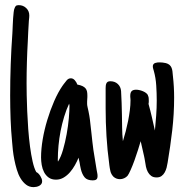

<svg xmlns="http://www.w3.org/2000/svg" viewBox="-20 -708 735 765"><path d="M147.9 14.2Q147.9 21 144.5 25.4Q141.1 29.8 136 32.5Q130.9 35.2 124.8 36.4Q118.7 37.6 113.8 37.6Q96.7 37.6 84 27.8Q71.3 18.1 62 2.7Q52.7 -12.7 46.9 -32.5Q41 -52.2 37.1 -72Q33.2 -91.8 31.2 -110.1Q29.3 -128.4 28.3 -141.6Q23.9 -187 22.2 -233.9Q20.5 -280.8 20.5 -326.7Q20.5 -452.1 29.3 -575.2Q29.3 -577.1 29.5 -579.6Q29.8 -582 29.8 -584.5Q30.3 -594.7 30.8 -608.2Q31.2 -621.6 32.2 -634.8Q33.2 -647.9 34.4 -658.9Q35.6 -669.9 37.6 -674.3V-673.8Q39.6 -680.7 43 -684.1Q46.4 -687.5 54.7 -687.5Q72.3 -687.5 84.5 -675.8Q96.7 -664.1 96.7 -646.5Q96.7 -642.6 96.4 -638.9Q96.2 -635.3 95.7 -631.8Q95.2 -628.4 95 -625.2Q94.7 -622.1 94.7 -619.6Q93.3 -600.6 92.5 -581.8Q91.8 -563 90.8 -543.9Q88.4 -502 87.2 -460.2Q85.9 -418.5 85.9 -376Q85.9 -357.9 86.4 -328.6Q86.9 -299.3 88.4 -264.9Q89.8 -230.5 92.5 -193.8Q95.2 -157.2 99.6 -124Q104 -90.8 110.1 -64Q116.2 -37.1 124.5 -22.5Q128.9 -20.5 133.1 -16.4Q137.2 -12.2 140.4 -7.1Q143.6 -2 145.8 3.7Q147.9 9.3 147.9 14.2Z M368.7 -6.3Q368.7 3.4 363.8 7.1Q358.9 10.7 350.1 10.7Q327.1 10.7 317.1 -1.5Q307.1 -13.7 302.2 -33.7Q300.8 -40.5 299.3 -47.6Q297.9 -54.7 296.9 -61.5Q295.9 -67.9 294.9 -70.3Q293.9 -72.8 293 -79.6Q287.1 -65.4 278.6 -50Q270 -34.7 258.8 -21.7Q247.6 -8.8 233.6 -0.5Q219.7 7.8 203.1 7.8Q185.5 7.8 173.8 -0.7Q162.1 -9.3 155.5 -22.2Q148.9 -35.2 146.2 -50.8Q143.6 -66.4 143.6 -80.6Q143.6 -113.8 150.1 -152.6Q156.7 -191.4 168.5 -230.2Q180.2 -269 195.8 -304.9Q211.4 -340.8 230 -367.7V-367.2L232.9 -371.6Q238.3 -378.9 245.4 -387.5Q252.4 -396 262.2 -396Q271.5 -396 278.3 -387.9Q285.2 -379.9 288.1 -371.1Q300.8 -368.7 308.6 -365Q316.4 -361.3 320.8 -356Q325.2 -350.6 326.7 -343.5Q328.1 -336.4 328.1 -328.1Q328.1 -324.7 328.1 -320.8Q328.1 -316.9 327.6 -313Q327.1 -309.1 327.1 -303.7Q327.1 -298.3 327.1 -293.9Q327.1 -289.1 328.9 -281.2Q330.6 -273.4 332.5 -265.1L335.9 -247.1Q338.4 -232.9 340.1 -214.8Q341.8 -196.8 344.2 -178.7Q346.2 -160.2 348.1 -142.8Q350.1 -125.5 352.1 -110.8L363.8 -38.6L365.2 -30.3Q366.2 -23.9 367.4 -18.6Q368.7 -13.2 368.7 -6.3ZM256.8 -287.1Q256.8 -288.1 256.3 -290.3Q255.9 -292.5 255.4 -294.9Q244.1 -271 235.6 -242.9Q227.1 -214.8 221.4 -185.8Q215.8 -156.7 213.1 -127.7Q210.4 -98.6 210.4 -72.8Q210.4 -70.3 210.4 -68.4Q210.4 -66.4 210.9 -64.5V-64Q222.7 -82 231.2 -111.6Q239.7 -141.1 245.6 -173.6Q251.5 -206.1 254.2 -236.6Q256.8 -267.1 256.8 -287.1Z M572.8 -308.6Q572.8 -304.7 572.8 -301Q572.8 -297.4 571.8 -293.9Q579.1 -267.6 585.2 -241Q591.3 -214.4 597.2 -188Q600.1 -217.8 602.3 -247.8Q604.5 -277.8 604.5 -307.6Q604.5 -336.9 602.5 -367.4Q600.6 -397.9 592.8 -425.8L590.8 -432.6Q589.8 -435.1 589.4 -438Q588.9 -440.9 588.9 -443.8Q588.9 -449.2 591.6 -452.4Q594.2 -455.6 598.1 -457Q602.1 -458.5 606.9 -459Q611.8 -459.5 615.7 -459.5Q627.9 -459.5 641.1 -456.5Q649.9 -454.1 655.3 -449.5Q660.6 -444.8 663.3 -438.5Q666 -432.1 667 -424.6Q668 -417 668.5 -409.2Q668.5 -408.2 668.7 -407.2Q668.9 -406.2 668.9 -405.3Q671.4 -383.8 672.6 -362.1Q673.8 -340.3 673.8 -319.3Q673.8 -253.9 666.3 -189Q658.7 -124 647.9 -60.1Q646.5 -50.3 643.8 -40Q641.1 -29.8 636.2 -21Q631.3 -12.2 623.5 -6.6Q615.7 -1 604 -1Q590.8 -1 582.5 -7.1Q574.2 -13.2 569.1 -22.7Q564 -32.2 561.5 -43.9Q559.1 -55.7 557.6 -66.9Q556.6 -72.3 555.9 -76.7Q555.2 -81.1 554.2 -85L540.5 -145.5Q536.6 -131.8 530 -111.1Q523.4 -90.3 515.9 -69.3Q508.3 -48.3 500.7 -31.2Q493.2 -14.2 488.3 -7.8Q482.9 -1.5 474.6 2.2Q466.3 5.9 458 5.9Q443.4 5.9 432.6 -3.4Q422.9 -13.2 419.9 -25.9Q417 -38.6 415.5 -51.3Q415.5 -52.2 415.3 -53.7Q415 -55.2 415 -56.2Q407.7 -109.9 404.3 -165.3Q400.9 -220.7 400.9 -275.9V-356.9Q400.9 -361.3 401.4 -366.2Q401.9 -371.1 403.6 -375.2Q405.3 -379.4 408.9 -381.8Q412.6 -384.3 419.4 -384.3Q437.5 -384.3 449.2 -373.5Q460.9 -362.8 462.4 -345.2Q463.9 -321.8 464.6 -297.9Q465.3 -273.9 465.8 -250.5Q466.3 -223.6 466.6 -198.5Q466.8 -173.3 469.7 -145.5Q475.6 -164.6 481 -185.1Q486.3 -205.6 490.5 -226.6Q494.6 -247.6 497.3 -268.3Q500 -289.1 500 -308.6Q500 -311 499.8 -312.7Q499.5 -314.5 499.5 -316.9Q499 -319.3 499 -321.8Q499 -324.2 499 -326.7Q499 -338.9 504.4 -344.7Q509.8 -350.6 522.9 -350.6Q527.8 -350.6 534.9 -349.1Q542 -347.7 549.1 -344.7Q556.2 -341.8 562 -337.4Q567.9 -333 569.8 -327.6H569.3Q571.8 -322.8 572.3 -318.4Q572.8 -314 572.8 -308.6Z"/></svg>

Font: Just Another Hand
Style: Regular
Weight: 400
Designer: Astigmatic (AOETI)
Foundry: Astigmatic (AOETI)
Version: Version 1.001